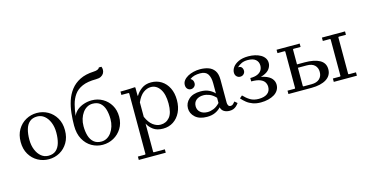

<svg xmlns="http://www.w3.org/2000/svg" viewBox="-94 -1213 3708 1926"><g transform="rotate(-15 1760.0 -250.0)"><path d="M280 -470Q342 -470 394 -441Q446 -412 478 -358Q510 -304 510 -230Q510 -156 478 -102Q446 -48 394 -19Q342 10 280 10Q219 10 166.5 -19Q114 -48 82 -102Q50 -156 50 -230Q50 -304 82 -358Q114 -412 166.5 -441Q219 -470 280 -470ZM285 -25Q335 -25 364.5 -51.5Q394 -78 407 -124Q420 -170 420 -230Q420 -289 401 -335.5Q382 -382 349.5 -408.5Q317 -435 275 -435Q226 -435 196 -409Q166 -383 153 -336.5Q140 -290 140 -230Q140 -171 159 -124.5Q178 -78 210.5 -51.5Q243 -25 285 -25Z M840 10Q779 10 726.5 -20Q674 -50 642 -108Q610 -166 610 -250Q610 -313 617 -378.5Q624 -444 643.5 -504Q663 -564 700 -612Q737 -660 795.5 -689.5Q854 -719 940 -723Q966 -724 981.5 -731Q997 -738 1001 -750H1028Q1035 -734 1034.5 -715.5Q1034 -697 1024.5 -680.5Q1015 -664 995 -653.5Q975 -643 943 -643Q855 -643 800 -619Q745 -595 715 -552.5Q685 -510 671 -455.5Q657 -401 650 -340Q665 -376 695.5 -400.5Q726 -425 765.5 -437.5Q805 -450 845 -450Q907 -450 958 -421Q1009 -392 1039.5 -340.5Q1070 -289 1070 -220Q1070 -151 1038 -99.5Q1006 -48 954 -19Q902 10 840 10ZM835 -25Q866 -25 892.5 -40Q919 -55 938.5 -82Q958 -109 969 -144.5Q980 -180 980 -220Q980 -275 967 -319Q954 -363 924.5 -389Q895 -415 845 -415Q814 -415 787.5 -400Q761 -385 741.5 -358Q722 -331 711 -296Q700 -261 700 -220Q700 -165 713 -121Q726 -77 756 -51Q786 -25 835 -25Z M1467 -470Q1527 -470 1573.5 -440.5Q1620 -411 1646.5 -357.5Q1673 -304 1673 -232Q1673 -160 1646.5 -105.5Q1620 -51 1573.5 -20.5Q1527 10 1467 10Q1404 10 1365.5 -18Q1327 -46 1308 -85V210L1313 215H1428V250H1148V215H1223L1228 210V-420L1223 -425H1148V-460Q1174 -460 1198.5 -460.5Q1223 -461 1247.5 -462Q1272 -463 1298 -465L1303 -460V-375H1308Q1327 -410 1367.5 -440Q1408 -470 1467 -470ZM1453 -35Q1510 -35 1546.5 -78.5Q1583 -122 1583 -220Q1583 -318 1546.5 -371.5Q1510 -425 1453 -425Q1412 -425 1374 -397Q1336 -369 1308 -305V-155Q1336 -91 1374 -63Q1412 -35 1453 -35Z M2157 10Q2123 10 2099 -5Q2075 -20 2068 -50V-300Q2068 -361 2045.5 -395.5Q2023 -430 1966 -430Q1935 -430 1908.5 -423.5Q1882 -417 1859 -400Q1875 -391 1881.5 -378Q1888 -365 1888 -350Q1888 -328 1873 -314Q1858 -300 1838 -300Q1817 -300 1802.5 -315Q1788 -330 1788 -356Q1788 -382 1804 -403Q1820 -424 1847 -439Q1874 -454 1907.5 -462Q1941 -470 1975 -470Q2023 -470 2062 -456.5Q2101 -443 2124.5 -409.5Q2148 -376 2148 -315V-77Q2148 -63 2154.5 -49Q2161 -35 2180 -35Q2194 -35 2205 -45Q2216 -55 2226 -68L2253 -45Q2241 -28 2227 -15.5Q2213 -3 2196 3.5Q2179 10 2157 10ZM1923 10Q1844 10 1801 -29Q1758 -68 1758 -122Q1758 -177 1801 -215.5Q1844 -254 1923 -254Q1973 -254 2009 -237Q2045 -220 2068 -194V-149Q2036 -183 2003 -196Q1970 -209 1941 -209Q1894 -209 1866 -185.5Q1838 -162 1838 -122Q1838 -83 1866 -59Q1894 -35 1941 -35Q1970 -35 2003 -48Q2036 -61 2068 -95V-50Q2045 -24 2009 -7Q1973 10 1923 10Z M2477 -470Q2513 -470 2545.5 -462.5Q2578 -455 2603.5 -440.5Q2629 -426 2644 -404Q2659 -382 2659 -352Q2659 -323 2639.5 -294Q2620 -265 2573 -246.5Q2526 -228 2441 -228V-254Q2487 -254 2515.5 -266.5Q2544 -279 2557.5 -300.5Q2571 -322 2571 -350Q2571 -388 2544 -411.5Q2517 -435 2461 -435Q2424 -435 2397 -422.5Q2370 -410 2350 -390Q2376 -392 2387.5 -377Q2399 -362 2399 -342Q2399 -322 2384.5 -307.5Q2370 -293 2348 -293Q2327 -293 2311.5 -308Q2296 -323 2296 -349Q2296 -377 2315.5 -404.5Q2335 -432 2375.5 -451Q2416 -470 2477 -470ZM2441 -246Q2529 -246 2581 -229.5Q2633 -213 2656 -185Q2679 -157 2679 -122Q2679 -91 2664 -66Q2649 -41 2622 -24.5Q2595 -8 2559 1Q2523 10 2482 10Q2435 10 2399 -3Q2363 -16 2336 -37.5Q2309 -59 2288 -84L2315 -107Q2347 -73 2382.5 -51.5Q2418 -30 2470 -30Q2528 -30 2560 -54Q2592 -78 2592 -123Q2592 -148 2579 -170Q2566 -192 2533.5 -205.5Q2501 -219 2441 -219Z M3400 -40 3405 -35H3480V0H3240V-35H3315L3320 -40V-420L3315 -425H3240V-460H3480V-425H3405L3400 -420ZM2769 0V-35H2844L2849 -40V-420L2844 -425H2769V-460H3009V-425H2934L2929 -420V-265H3009Q3057 -265 3096 -257.5Q3135 -250 3163 -234.5Q3191 -219 3205.5 -195Q3220 -171 3220 -137Q3220 -104 3205.5 -78.5Q3191 -53 3163 -35.5Q3135 -18 3096 -9Q3057 0 3009 0ZM2934 -35H3019Q3072 -35 3101 -61.5Q3130 -88 3130 -133Q3130 -177 3102.5 -203.5Q3075 -230 3019 -230H2929V-40Z"/></g></svg>

Font: Brygada 1918
Style: Regular
Weight: 400
Designer: Mateusz Machalski | Borys Kosmynka | Przemek Hoffer
Foundry: NIEPODLEGLA 2018
Version: Version 3.006